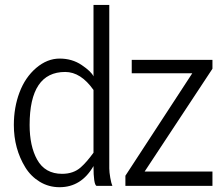

<svg xmlns="http://www.w3.org/2000/svg" viewBox="-20 -760 901 785"><path d="M492.7 0V-41.5L766.1 -460.4H518.6V-515.1H848.6V-479L571.3 -58.6H848.6V0ZM362.3 -81.1Q312.5 5.4 223.6 5.4Q179.2 5.4 142.6 -16.8Q106 -39.1 83.5 -75.7Q36.6 -152.3 36.6 -249Q36.6 -320.8 59.8 -382.3Q83 -443.8 127.9 -482.2Q172.9 -520.5 223.9 -520.5Q274.9 -520.5 314 -494.1Q353 -467.8 362.3 -447.8V-739.7H426.8V-71.3Q426.8 -56.6 430.9 -33Q435.1 -9.3 439.5 0H374.5Q362.3 -5.9 362.3 -81.1ZM101.1 -249Q101.1 -162.6 131.8 -107.4Q164.1 -49.3 233.9 -49.3Q280.3 -49.3 310.1 -75.7Q334 -96.7 362.3 -135.7V-392.1Q310.5 -465.8 246.6 -465.8Q101.1 -465.8 101.1 -249Z"/></svg>

Font: News Cycle
Style: Regular
Weight: 500
Version: Version 0.5.2